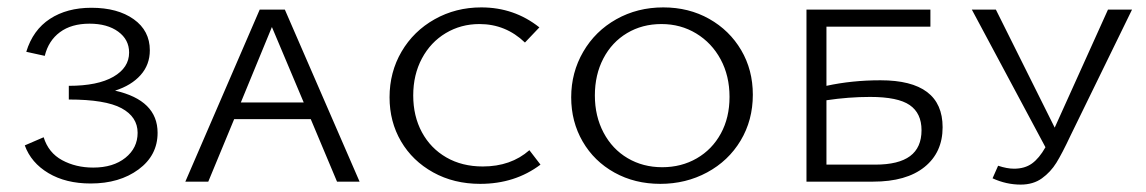

<svg xmlns="http://www.w3.org/2000/svg" viewBox="-20 -491 3097 519"><path d="M406 -132Q406 -71 354.5 -33Q303 5 225 5Q158 5 111 -23Q64 -51 47 -98L98 -120Q111 -78 148 -58Q185 -38 232 -38Q286 -38 319 -64.5Q352 -91 352 -132Q352 -175 308.5 -198.5Q265 -222 166 -222V-259Q244 -259 286.5 -283.5Q329 -308 329 -349Q329 -384 299.5 -405.5Q270 -427 222 -427Q173 -427 142 -404Q111 -381 101 -340L51 -351Q69 -410 115 -440Q161 -470 227 -470Q298 -470 341.5 -439Q385 -408 385 -355Q385 -316 360 -288Q335 -260 291 -246Q406 -220 406 -132Z M820 -169H613L543 0H481L682 -465H750L952 0H891ZM801 -214 715 -418 631 -214Z M1033 -228Q1033 -296 1065.5 -351.5Q1098 -407 1155 -439Q1212 -471 1281 -471Q1370 -471 1438 -417L1399 -376Q1347 -426 1276 -426Q1226 -426 1185 -401.5Q1144 -377 1120.5 -333Q1097 -289 1097 -233Q1097 -177 1120.5 -133.5Q1144 -90 1186.5 -65.5Q1229 -41 1285 -41Q1361 -41 1411 -85L1441 -46Q1372 6 1278 6Q1207 6 1151 -25Q1095 -56 1064 -109Q1033 -162 1033 -228Z M1524 -228Q1524 -295 1556.5 -351Q1589 -407 1646 -439Q1703 -471 1773 -471Q1842 -471 1897 -440Q1952 -409 1983.5 -355.5Q2015 -302 2015 -235Q2015 -166 1982 -111Q1949 -56 1891.5 -25Q1834 6 1765 6Q1696 6 1641 -24.5Q1586 -55 1555 -108.5Q1524 -162 1524 -228ZM1952 -229Q1952 -286 1928 -330.5Q1904 -375 1862 -400.5Q1820 -426 1768 -426Q1716 -426 1675 -401.5Q1634 -377 1611 -333Q1588 -289 1588 -233Q1588 -177 1611.5 -132.5Q1635 -88 1676.5 -63.5Q1718 -39 1770 -39Q1822 -39 1863.5 -63Q1905 -87 1928.5 -130Q1952 -173 1952 -229Z M2528 -147Q2528 -79 2479 -39.5Q2430 0 2340 0H2160V-465H2495V-419H2214V-259Q2283 -274 2360 -274Q2528 -274 2528 -147ZM2471 -139Q2471 -185 2439 -207Q2407 -229 2332 -229Q2274 -229 2214 -220V-46H2346Q2409 -46 2440 -69Q2471 -92 2471 -139Z M3040 -465 2874 -125Q2851 -76 2835.5 -51Q2820 -26 2796.5 -9Q2773 8 2739 8Q2700 8 2663 -9L2678 -43Q2702 -35 2721 -35Q2750 -35 2769.5 -49Q2789 -63 2806 -93L2607 -465H2672L2831 -146L2975 -465Z"/></svg>

Font: Ysabeau SC Semilight
Style: Regular
Weight: 300
Designer: Christian Thalmann (Catharsis Fonts)
Version: Version 0.003